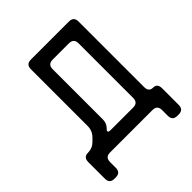

<svg xmlns="http://www.w3.org/2000/svg" viewBox="-228 -852 1133 1133"><g transform="rotate(-45 338.0 -286.0)"><path d="M30 97Q30 137 70 137H81Q121 137 121 97V49Q121 9 161 9H515Q555 9 555 49V97Q555 137 595 137H606Q646 137 646 97V-42Q646 -82 611 -82Q576 -82 576 -122V-669Q576 -709 536 -709H218Q178 -709 178 -669V-195Q178 -155 150 -127L131 -108Q105 -82 68 -82Q30 -82 30 -42ZM238 -91Q238 -95 241.5 -99Q245 -103 247 -105Q269 -127 269 -159V-578Q269 -618 309 -618H445Q485 -618 485 -578V-122Q485 -82 445 -82H256Q238 -82 238 -91Z"/></g></svg>

Font: WDXL Lubrifont TC
Style: Regular
Weight: 400
Designer: [WDXL Lubrifont] Copyright 2020-2022 (c) NightFurySL2001, Skr-ZERO; [ZCOOL QingKe HuangYou] Copyright 2018-2022 (c) The 
Version: Version 2.001;hotconv 1.1.1;makeotfexe 2.6.0